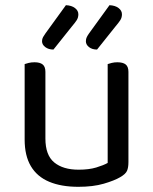

<svg xmlns="http://www.w3.org/2000/svg" viewBox="-20 -707 590 740"><path d="M75 -169V-260H155V-173Q155 -109 189 -81Q223 -53 283 -53Q323 -53 351 -61.5Q379 -70 395 -79V-260H475V-82Q475 -61 469.5 -48.5Q464 -36 443 -24Q421 -11 380 1Q339 13 282 13Q216 13 169.5 -6.5Q123 -26 99 -66.5Q75 -107 75 -169ZM475 -208H395V-460Q400 -462 410.5 -464.5Q421 -467 432 -467Q454 -467 464.5 -458.5Q475 -450 475 -430ZM155 -208H75V-460Q80 -462 90.5 -464.5Q101 -467 113 -467Q134 -467 144.5 -458.5Q155 -450 155 -430ZM155 -578 234 -687Q256 -686 269 -676Q282 -666 282 -652Q282 -639 275.5 -629Q269 -619 257 -605L186 -516Q167 -516 154.5 -525.5Q142 -535 142 -548Q142 -557 146 -564Q150 -571 155 -578ZM323 -578 402 -687Q424 -686 437 -676Q450 -666 450 -652Q450 -639 443.5 -629Q437 -619 425 -605L354 -516Q335 -516 323 -525.5Q311 -535 311 -548Q311 -557 314.5 -564Q318 -571 323 -578Z"/></svg>

Font: Baloo Tamma 2
Style: Regular
Weight: 400
Designer: Divya Kowshik, Shuchita Grover and Ek Type
Foundry: Ek Type
Version: Version 1.700